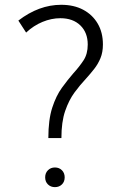

<svg xmlns="http://www.w3.org/2000/svg" viewBox="-20 -767 489 797"><path d="M88.4 -631.8 56.2 -681.6Q141.6 -747.1 233.9 -747.1Q286.6 -747.1 325.2 -726.6Q363.8 -706.1 385.5 -669.2Q407.2 -632.3 407.2 -582.5Q407.2 -550.3 397.2 -525.9Q387.2 -501.5 371.1 -481Q355 -460.4 336.4 -439.9Q312.5 -414.6 289.3 -383.1Q266.1 -351.6 250.5 -306.4Q234.9 -261.2 234.9 -193.8H180.7Q180.7 -270 196.8 -319.8Q212.9 -369.6 237.1 -402.8Q261.2 -436 284.2 -462.4Q309.1 -489.7 326.7 -516.4Q344.2 -543 344.2 -582Q344.2 -631.8 313.5 -661.6Q282.7 -691.4 230.5 -691.4Q193.4 -691.4 156.2 -676Q119.1 -660.6 88.4 -631.8ZM208 9.8Q190.4 9.8 179 -1.5Q167.5 -12.7 167.5 -30.8Q167.5 -48.8 179 -60.3Q190.4 -71.8 208 -71.8Q225.6 -71.8 237.1 -60.3Q248.5 -48.8 248.5 -30.8Q248.5 -12.7 237.1 -1.5Q225.6 9.8 208 9.8Z"/></svg>

Font: Kumbh Sans Light
Style: Regular
Weight: 300
Version: Version 1.004